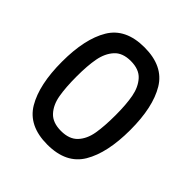

<svg xmlns="http://www.w3.org/2000/svg" viewBox="-196 -889 1033 1033"><g transform="rotate(45 320.5 -372.0)"><path d="M60.1 -374Q60.1 -546.9 118.4 -644.5Q176.8 -742.2 319.8 -742.2Q462.9 -742.2 521.5 -644.5Q580.1 -546.9 580.1 -374Q580.1 -199.2 521.5 -100.6Q462.9 -2 319.8 -2Q176.8 -2 118.4 -100.6Q60.1 -199.2 60.1 -374ZM171.9 -374Q171.9 -290 181.9 -232.9Q191.9 -175.8 224.4 -140.9Q256.8 -106 319.8 -106Q382.8 -106 415.5 -140.9Q448.2 -175.8 458 -232.9Q467.8 -290 467.8 -374Q467.8 -455.1 457.3 -511Q446.8 -566.9 414.8 -602.5Q382.8 -638.2 319.8 -638.2Q256.8 -638.2 224.9 -602.5Q192.9 -566.9 182.4 -511Q171.9 -455.1 171.9 -374Z"/></g></svg>

Font: Poppins Medium
Style: Regular
Weight: 500
Designer: Ninad Kale (Devanagari), Jonny Pinhorn (Latin)
Foundry: Indian Type Foundry
Version: 4.004